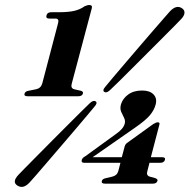

<svg xmlns="http://www.w3.org/2000/svg" viewBox="-20 -737 760 770"><path d="M178 -662.5Q162.5 -662.5 166.5 -675.5Q169.5 -688 186 -688H216.5Q254.5 -688 278 -693.5Q301.5 -699 319.5 -712Q331.5 -717 337 -717Q352 -717 348 -703.5L268 -402.5Q262 -383 278 -379L304 -373Q315 -370 312.5 -361.5Q309 -351 294 -351H91Q75 -351 78.5 -361.5Q80.5 -370.5 94.5 -373L124.5 -379Q144 -383 149.5 -402.5L213 -644.5Q218 -662.5 202.5 -662.5ZM480 -150Q483 -160 492 -165.5L594 -239Q606 -246.5 612.5 -246.5Q622.5 -246.5 619 -236.5L585 -106.5H630Q644.5 -106.5 641.5 -96Q638 -84 622 -84H579.5L571 -51Q565.5 -33 581 -28.5L603 -22.5Q613.5 -18.5 611.5 -11.5Q608 -0.5 593 -0.5H401Q385 -0.5 388.5 -11.5Q390.5 -19.5 404.5 -22.5L430 -28.5Q449.5 -33 454.5 -51L463 -84H319Q304.5 -84 308 -96Q309 -99.5 312.2 -103.2Q315.5 -107 323 -111L443.5 -198.5Q474.5 -219.5 480 -240.5Q483.5 -253 477.5 -264.5Q471.5 -276 466 -288.8Q460.5 -301.5 465 -318Q471.5 -341 493.5 -357.5Q515.5 -374 550 -374Q581 -374 596 -358Q611 -342 604 -317Q598.5 -296 581.5 -275.2Q564.5 -254.5 519.5 -223.5L351.5 -106.5H468.5ZM421 -375.5Q407 -362.5 398.5 -368.5Q389.5 -374 401.5 -388Q410.5 -399.5 431.5 -424.2Q452.5 -449 480.2 -481.5Q508 -514 537.2 -548.2Q566.5 -582.5 593 -613Q619.5 -643.5 637.8 -664.5Q656 -685.5 661 -691Q687.5 -719.5 710.5 -703.5Q721 -696 719.8 -684.5Q718.5 -673 706.5 -660.5Q701.5 -655 681.8 -635Q662 -615 633.2 -586.2Q604.5 -557.5 572.2 -525.2Q540 -493 509.5 -462.5Q479 -432 455.5 -408.8Q432 -385.5 421 -375.5ZM340 -323Q354 -336.5 363.5 -330.5Q372.5 -324.5 359.5 -310Q350.5 -299 329.5 -274Q308.5 -249 280.8 -216.5Q253 -184 223.5 -149.5Q194 -115 167.5 -84.2Q141 -53.5 122.5 -32Q104 -10.5 98.5 -5Q73 22.5 49.5 7Q27 -7.5 54.5 -36.5Q59.5 -42 79.5 -62.2Q99.5 -82.5 128.2 -111.5Q157 -140.5 189.2 -173Q221.5 -205.5 252 -236Q282.5 -266.5 306 -289.8Q329.5 -313 340 -323Z"/></svg>

Font: Fraunces 72pt
Style: Bold Italic
Weight: 700
Italic angle: -16°
Version: Version 1.000;[b76b70a41]